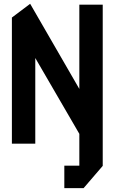

<svg xmlns="http://www.w3.org/2000/svg" viewBox="-20 -737 588 985"><path d="M41 0V-646L161 -526V0ZM418 3 41 -646V-647L134 -717H135L507 -73V-72L419 3ZM387 113V-713H507V113ZM310 228V113H507V114L409 228Z"/></svg>

Font: Foldit Medium
Style: Regular
Weight: 500
Version: Version 1.003